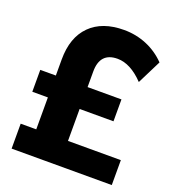

<svg xmlns="http://www.w3.org/2000/svg" viewBox="-130 -806 814 905"><g transform="rotate(20 277.0 -353.5)"><path d="M30.8 0V-125H108.9V-285.2H30.8V-395H108.9V-476.1Q108.9 -586.4 169.2 -646.7Q229.5 -707 338.9 -707Q398.9 -707 452.6 -684.6Q506.3 -662.1 546.9 -620.1L486.8 -500Q420.9 -568.8 356 -568.8Q268.1 -568.8 268.1 -473.1V-395H438V-285.2H268.1V-125H533.2V0Z"/></g></svg>

Font: Montserrat Semi Bold
Style: Regular
Weight: 600
Designer: Julieta Ulanovsky
Foundry: Julieta Ulanovsky
Version: Version 3.001;PS 003.001;hotconv 1.0.70;makeotf.lib2.5.58329